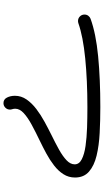

<svg xmlns="http://www.w3.org/2000/svg" viewBox="227 -796 584 1078"><g transform="rotate(-90 519.0 -257.0)"><path d="M479 -529.5Q464.1 -529.5 453.4 -518.9Q442.7 -508.3 442.7 -493.2Q442.7 -490.3 443.1 -487.3Q443.6 -484.3 444.6 -481.6Q447.6 -472.3 447.6 -463.5Q447.6 -438.7 423.2 -416.1Q398.8 -393.4 357.8 -371.2Q316.7 -348.9 266.5 -324.9Q231.8 -308.2 195.7 -288.7Q159.7 -269.2 129.2 -245.6Q98.6 -222.1 80 -193Q61.3 -163.9 61.3 -127.9Q61.3 -78 94.6 -49.2Q127.8 -20.3 184.1 -6.7Q240.5 6.9 311.2 10.6Q381.8 14.3 456.5 14.3Q614.1 14.3 742.1 2Q870.1 -10.4 952.6 -40.5Q962.7 -44.3 969.5 -53.3Q976.3 -62.4 976.3 -74.7Q976.3 -89.8 965.7 -100.4Q955.1 -111 939.9 -111Q933.7 -111 927.3 -108.9Q852.8 -82.7 730 -70.5Q607.1 -58.3 456.5 -58.3Q399.2 -58.3 342.4 -60.1Q285.6 -62 238.7 -68.7Q191.9 -75.4 163.6 -90Q135.3 -104.5 135.3 -129.6Q135.3 -153.6 158.1 -175.3Q181 -197 218.4 -217.8Q255.9 -238.6 299.6 -259.9Q335.2 -277.5 373.9 -298.6Q412.5 -319.6 445.7 -344.8Q478.8 -370 499.5 -399.9Q520.2 -429.8 520.2 -465.3Q520.2 -490.3 510.2 -509.9Q500.2 -529.5 479 -529.5Z"/></g></svg>

Font: Mikhak VF
Style: Regular
Weight: 100
Designer: Amin Abedi
Version: Version 3.001